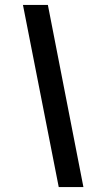

<svg xmlns="http://www.w3.org/2000/svg" viewBox="-20 -653 416 778"><path d="M218 105 73 -633H174L318 105Z"/></svg>

Font: Yrsa
Style: Bold Italic
Weight: 700
Italic angle: -7.10001°
Version: Version 2.004